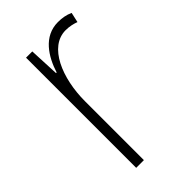

<svg xmlns="http://www.w3.org/2000/svg" viewBox="-174 -595 652 652"><g transform="rotate(-45 152.0 -269.0)"><path d="M238 -538C169 -538 132 -477 114 -420H111L106 -529H76V0H113V-283C113 -393 157 -500 237 -500C255 -500 272 -496 285 -491L293 -527C276 -535 257 -538 238 -538Z"/></g></svg>

Font: Noto Sans Gujarati Condensed ExtraLight
Style: Regular
Weight: 200
Width: 3
Designer: Jelle Bosma - Monotype Design Team, Universal Thirst
Foundry: Monotype Imaging Inc.
Version: Version 2.106